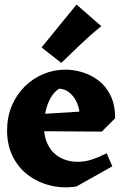

<svg xmlns="http://www.w3.org/2000/svg" viewBox="-20 -805 540 841"><path d="M314.5 12Q253.5 21 198.5 7Q143.5 -7 101.2 -39.5Q59 -72 35 -121.4Q11 -170.8 11 -233.5Q11 -292.5 31.6 -341.4Q52.2 -390.2 87.9 -425.8Q123.5 -461.2 169.8 -480.6Q216 -500 266.2 -500Q303.8 -500 342.4 -488.1Q381 -476.2 413.4 -450.9Q445.8 -425.5 465.1 -384.9Q484.5 -344.2 484.2 -286.8L328 -272.8Q333 -306.2 322.9 -339Q312.8 -371.8 291 -393.4Q269.2 -415 238.8 -416.5Q216 -402 201.2 -375Q186.5 -348 179.5 -316Q172.5 -284 172.5 -254.5Q172.5 -203 191.5 -167.9Q210.5 -132.8 244.1 -114.5Q277.8 -96.2 320 -96.2Q351.5 -96.2 381.6 -106Q411.8 -115.8 447.2 -133.8L472 -76.5ZM425.8 -228.5 127 -230.5 115 -302.8 400.5 -320.5 484.2 -286.8ZM248.5 -529.5 162 -597.2 315.2 -785 423.5 -690.5Q378.5 -654.2 334.5 -612.1Q290.5 -570 248.5 -529.5Z"/></svg>

Font: Eczar
Style: Regular
Weight: 400
Designer: Vaibhav Singh
Foundry: Rosetta Type Foundry
Version: Version 2.000